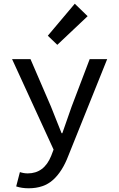

<svg xmlns="http://www.w3.org/2000/svg" viewBox="-20 -807 640 1032"><path d="M134 205Q97 205 67 195L87 118Q108 125 129 125Q217 125 255 31L268 -3L45 -489H144L254 -234Q262 -215 281 -166Q300 -117 311 -91H315Q334 -147 365 -234L462 -489H556L347 31Q315 115 265 160Q215 205 134 205ZM288 -566 237 -615 382 -787 451 -720Z"/></svg>

Font: TypoPRO Source Code Pro
Style: Regular
Weight: 500
Monospace: yes
Designer: Paul D. Hunt, Teo Tuominen
Foundry: Adobe Systems Incorporated
Version: Version 2.010;PS 1.0;hotconv 1.0.84;makeotf.lib2.5.63406